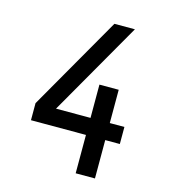

<svg xmlns="http://www.w3.org/2000/svg" viewBox="-109 -825 819 914"><g transform="rotate(15 300.0 -367.5)"><path d="M348 0V-189H77V-273L342 -735H443L178 -273H348V-437H443V-273H515V-189H443V0Z"/></g></svg>

Font: Iosevka Medium Extended
Style: Regular
Weight: 500
Width: 7
Monospace: yes
Designer: Belleve Invis
Foundry: Belleve Invis
Version: Version 32.5.0; ttfautohint (v1.8.4)